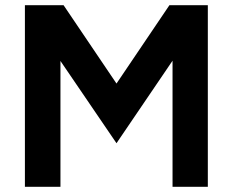

<svg xmlns="http://www.w3.org/2000/svg" viewBox="-20 -720 897 740"><path d="M76 0V-700H225L429 -398L633 -700H781V0H645V-486L429 -168L213 -485V0Z"/></svg>

Font: Figtree Light
Style: Bold
Weight: 700
Version: Version 2.002